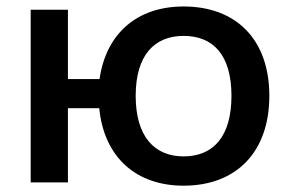

<svg xmlns="http://www.w3.org/2000/svg" viewBox="-20 -569 907 599"><path d="M552.7 10.3C717.3 10.3 820.3 -94.7 820.3 -270C820.3 -445.3 717.3 -548.8 552.7 -548.8C409.7 -548.8 311.5 -466.8 290.5 -322.3H191.9V-538.6H75.7V0H191.9V-231.4H289.6C304.7 -77.6 405.3 10.3 552.7 10.3ZM552.7 -81.1C461.9 -81.1 403.3 -143.1 403.3 -270C403.3 -397 461.9 -457 552.7 -457C645.5 -457 702.1 -397 702.1 -270C702.1 -143.1 645.5 -81.1 552.7 -81.1Z"/></svg>

Font: Winston Medium
Style: Regular
Weight: 500
Designer: Vernon Adams, Kim Jin-seong, David Berlow, Cristiano Sobral
Foundry: The Winston Project Authors
Version: Version 3.004